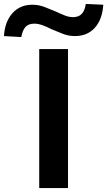

<svg xmlns="http://www.w3.org/2000/svg" viewBox="-92 -954 544 974"><path d="M107 0V-705H253V0ZM16 -766 -72 -771Q-67 -845 -28.5 -887.5Q10 -930 72 -930Q106 -930 136.5 -917.5Q167 -905 192 -895Q213 -885 235.5 -876Q258 -867 278 -867Q308 -867 323.5 -884.5Q339 -902 343 -934L432 -930Q427 -855 389 -813Q351 -771 288 -771Q255 -771 224 -783.5Q193 -796 169 -806Q148 -817 125 -825.5Q102 -834 82 -834Q52 -834 37 -817Q22 -800 16 -766Z"/></svg>

Font: Nunito Sans 7pt SemiExpanded
Style: Bold
Weight: 700
Width: 6
Designer: Vernon Adams
Foundry: Vernon Adams
Version: Version 3.101;gftools[0.9.27]